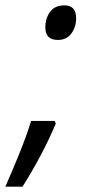

<svg xmlns="http://www.w3.org/2000/svg" viewBox="-70 -565 320 716"><path d="M146 -416Q178 -416 196 -440Q214 -464 214 -497Q214 -545 170 -545Q134 -545 116.5 -520.5Q99 -496 99 -463Q99 -416 146 -416ZM-50 131H14Q88 14 138 -104L134 -114H46Q29 -59 3 5.5Q-23 70 -50 131Z"/></svg>

Font: Noto Sans UI SemiCondensed
Style: Italic
Weight: 400
Width: 4
Italic angle: -12°
Designer: Monotype Design Team
Foundry: Monotype Imaging Inc.
Version: Version 1.901